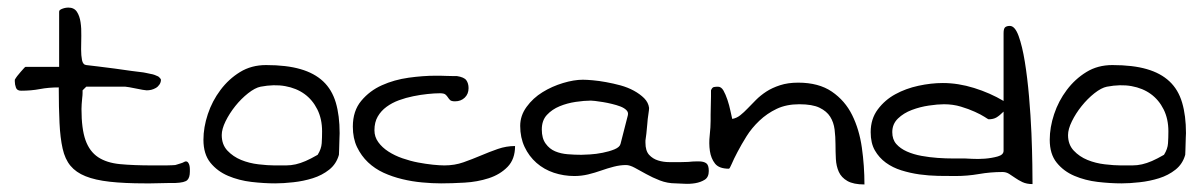

<svg xmlns="http://www.w3.org/2000/svg" viewBox="-20 -488 3210 512"><path d="M136.7 -254.9Q109.4 -254.9 86.4 -250.5Q63.5 -246.1 36.1 -246.1Q25.4 -246.1 22.5 -254.4Q19.5 -262.7 19.5 -270.5V-275.4Q21.5 -279.3 25.9 -285.2Q30.3 -291 35.2 -296.4Q40 -301.8 43.5 -305.7Q46.9 -309.6 47.9 -309.6H137.7V-456.1Q137.7 -460 140.6 -461.9Q143.6 -463.9 147.9 -465.3Q152.3 -466.8 156.2 -467.3Q160.2 -467.8 162.1 -467.8Q177.7 -467.8 185.1 -456.5Q192.4 -445.3 194.8 -428.7Q197.3 -412.1 196.8 -392.6Q196.3 -373 196.3 -356.4Q196.3 -339.8 198.7 -327.6Q201.2 -315.4 210 -314.5Q217.8 -313.5 239.7 -311Q261.7 -308.6 285.6 -305.2Q309.6 -301.8 331.1 -298.8Q352.5 -295.9 362.3 -294.9Q364.3 -294.9 369.6 -293.5Q375 -292 381.3 -291Q387.7 -290 392.6 -288.1Q397.5 -286.1 399.4 -285.2Q401.4 -285.2 405.3 -281.2Q409.2 -277.3 409.2 -275.4Q409.2 -268.6 405.3 -262.7Q401.4 -256.8 395.5 -253.4Q389.6 -250 383.3 -248.5Q377 -247.1 371.1 -247.1Q369.1 -247.1 360.4 -248.5Q351.6 -250 342.3 -252Q333 -253.9 324.7 -255.4Q316.4 -256.8 314.5 -256.8H304.7Q295.9 -256.8 286.1 -256.8Q276.4 -256.8 266.6 -256.8H240.2Q233.4 -256.8 226.6 -256.8Q219.7 -256.8 214.8 -256.8H210L200.2 -247.1Q200.2 -246.1 200.2 -240.2Q200.2 -234.4 199.2 -226.6Q198.2 -218.8 197.8 -210.4Q197.3 -202.1 197.3 -197.3Q197.3 -144.5 208 -114.3Q218.8 -84 241.7 -68.8Q264.6 -53.7 300.3 -50.3Q335.9 -46.9 387.7 -46.9Q393.6 -46.9 403.3 -46.9Q413.1 -46.9 422.9 -46.9Q432.6 -46.9 439.5 -47.4Q446.3 -47.9 447.3 -47.9Q448.2 -47.9 452.1 -49.3Q456.1 -50.8 461.4 -52.2Q466.8 -53.7 470.2 -55.7Q473.6 -57.6 475.6 -57.6Q479.5 -57.6 481.9 -54.2Q484.4 -50.8 485.4 -45.9Q486.3 -41 486.3 -37.1V-30.3Q486.3 -14.6 479.5 -7.8Q472.7 -1 447.3 0H430.7Q418.9 0 406.7 0.5Q394.5 1 381.8 1H367.2Q311.5 1 272.5 -3.4Q233.4 -7.8 208 -18.1Q182.6 -28.3 168 -45.9Q153.3 -63.5 147 -91.8Q140.6 -120.1 138.7 -160.2Q136.7 -200.2 136.7 -254.9Z M522.5 -115.2Q522.5 -148.4 534.2 -183.6Q545.9 -218.8 567.9 -248Q589.8 -277.3 620.1 -295.9Q650.4 -314.5 689.5 -314.5Q744.1 -314.5 781.2 -303.7Q818.4 -293 841.8 -271Q865.2 -249 875.5 -214.4Q885.7 -179.7 885.7 -132.8Q885.7 -129.9 885.3 -121.6Q884.8 -113.3 884.8 -104.5Q884.8 -95.7 884.3 -87.4Q883.8 -79.1 883.8 -75.2Q877 -50.8 857.9 -35.6Q838.9 -20.5 814 -12.7Q789.1 -4.9 762.2 -2Q735.4 1 713.9 1Q683.6 1 650.4 -2.9Q617.2 -6.8 588.4 -19Q559.6 -31.2 541 -54.2Q522.5 -77.1 522.5 -115.2ZM571.3 -127.9Q571.3 -102.5 586.4 -86.4Q601.6 -70.3 623 -61.5Q644.5 -52.7 669.4 -49.8Q694.3 -46.9 711.9 -46.9Q729.5 -46.9 742.7 -46.9Q755.9 -46.9 768.6 -49.8Q781.2 -52.7 794.9 -58.6Q808.6 -64.5 827.1 -75.2Q836.9 -90.8 837.9 -106Q838.9 -121.1 838.9 -137.7Q838.9 -170.9 826.2 -196.3Q813.5 -221.7 792 -237.3Q770.5 -252.9 740.7 -258.3Q710.9 -263.7 674.8 -256.8Q660.2 -253.9 641.6 -239.3Q623 -224.6 607.4 -205.1Q591.8 -185.5 581.5 -164.6Q571.3 -143.6 571.3 -127.9Z M920.9 -150.4Q920.9 -192.4 943.4 -219.2Q965.8 -246.1 998.5 -260.7Q1031.2 -275.4 1069.8 -280.8Q1108.4 -286.1 1141.6 -286.1H1153.3Q1160.2 -286.1 1169.4 -285.6Q1178.7 -285.2 1186.5 -285.2H1198.2Q1217.8 -282.2 1223.6 -273.9Q1229.5 -265.6 1229.5 -252.9Q1229.5 -237.3 1219.2 -227.5Q1209 -217.8 1193.4 -217.8Q1183.6 -217.8 1180.2 -221.2Q1176.8 -224.6 1174.3 -228.5Q1171.9 -232.4 1168 -235.8Q1164.1 -239.3 1153.3 -239.3Q1138.7 -239.3 1120.1 -237.3Q1101.6 -235.4 1082 -231.4Q1062.5 -227.5 1043.9 -220.7Q1025.4 -213.9 1010.7 -203.1Q996.1 -192.4 987.3 -177.2Q978.5 -162.1 978.5 -140.6Q978.5 -123 988.8 -108.9Q999 -94.7 1015.6 -84Q1032.2 -73.2 1053.2 -65.9Q1074.2 -58.6 1094.7 -54.7Q1115.2 -50.8 1134.3 -48.8Q1153.3 -46.9 1165 -46.9Q1192.4 -46.9 1215.8 -55.2Q1239.3 -63.5 1262.2 -73.2Q1285.2 -83 1307.6 -90.8Q1330.1 -98.6 1353.5 -98.6Q1353.5 -63.5 1333.5 -43Q1313.5 -22.5 1283.2 -12.7Q1252.9 -2.9 1218.8 -1Q1184.6 1 1156.2 1Q1132.8 1 1106 -1.5Q1079.1 -3.9 1052.7 -10.3Q1026.4 -16.6 1002.9 -27.3Q979.5 -38.1 961.4 -55.2Q943.4 -72.3 932.1 -95.7Q920.9 -119.1 920.9 -150.4Z M1649.4 -47.9Q1633.8 -47.9 1616.7 -43.5Q1599.6 -39.1 1583 -33.2Q1566.4 -27.3 1548.3 -22.9Q1530.3 -18.6 1511.7 -18.6Q1483.4 -18.6 1457 -27.3Q1430.7 -36.1 1410.6 -53.7Q1390.6 -71.3 1378.9 -96.2Q1367.2 -121.1 1367.2 -152.3Q1367.2 -179.7 1384.3 -203.1Q1401.4 -226.6 1426.8 -242.2Q1452.1 -257.8 1481.4 -266.6Q1510.7 -275.4 1534.2 -275.4Q1544.9 -275.4 1561 -273.9Q1577.1 -272.5 1596.2 -269Q1615.2 -265.6 1634.8 -260.3Q1654.3 -254.9 1670.4 -246.1Q1686.5 -237.3 1697.8 -226.1Q1709 -214.8 1710.9 -200.2Q1710.9 -195.3 1709 -183.1Q1707 -170.9 1706.1 -157.2Q1705.1 -143.6 1703.6 -131.3Q1702.1 -119.1 1701.2 -113.3V-107.4Q1701.2 -85.9 1710.9 -75.2Q1720.7 -64.5 1734.9 -60.1Q1749 -55.7 1764.6 -55.7H1795.9Q1810.5 -55.7 1814.5 -56.2Q1818.4 -56.6 1819.8 -56.6Q1821.3 -56.6 1824.7 -57.1Q1828.1 -57.6 1843.8 -57.6Q1856.4 -57.6 1863.3 -52.7Q1870.1 -47.9 1870.1 -32.2Q1870.1 -15.6 1859.4 -8.8Q1848.6 -2 1834 0.5Q1819.3 2.9 1804.7 2Q1790 1 1782.2 1Q1759.8 1 1739.7 -6.8Q1719.7 -14.6 1703.1 -23.9Q1686.5 -33.2 1672.9 -40.5Q1659.2 -47.9 1649.4 -47.9ZM1424.8 -142.6Q1424.8 -119.1 1435.1 -105Q1445.3 -90.8 1460.4 -84.5Q1475.6 -78.1 1494.1 -76.7Q1512.7 -75.2 1530.3 -75.2Q1537.1 -75.2 1553.2 -76.2Q1569.3 -77.1 1586.9 -80.6Q1604.5 -84 1618.7 -89.8Q1632.8 -95.7 1634.8 -104.5L1654.3 -180.7Q1656.2 -188.5 1650.4 -194.3Q1644.5 -200.2 1634.3 -204.1Q1624 -208 1611.8 -210.9Q1599.6 -213.9 1587.9 -215.8Q1576.2 -217.8 1566.9 -218.8Q1557.6 -219.7 1555.7 -219.7Q1538.1 -219.7 1515.1 -216.3Q1492.2 -212.9 1472.2 -204.6Q1452.1 -196.3 1438.5 -181.6Q1424.8 -167 1424.8 -142.6Z M2111.3 -210Q2077.1 -210 2051.3 -197.8Q2025.4 -185.5 2004.9 -166Q1984.4 -146.5 1970.7 -124.5Q1957 -102.5 1946.8 -83Q1936.5 -63.5 1931.2 -50.8Q1925.8 -38.1 1923.8 -38.1Q1897.5 -38.1 1886.7 -51.8Q1876 -65.4 1873 -85.4Q1870.1 -105.5 1872.6 -127.4Q1875 -149.4 1875 -166V-182.6Q1875 -194.3 1875.5 -207Q1876 -219.7 1876 -230.5V-247.1Q1878.9 -254.9 1883.8 -255.9Q1888.7 -256.8 1894.5 -256.8Q1903.3 -256.8 1909.2 -246.6Q1915 -236.3 1919.9 -221.7Q1924.8 -207 1927.7 -192.9Q1930.7 -178.7 1932.6 -170.9Q1944.3 -172.9 1954.1 -180.7Q1963.9 -188.5 1974.1 -199.2Q1984.4 -210 1996.1 -221.7Q2007.8 -233.4 2023.4 -243.7Q2039.1 -253.9 2060.1 -260.7Q2081.1 -267.6 2108.4 -267.6Q2163.1 -267.6 2198.2 -243.7Q2233.4 -219.7 2252.4 -181.2Q2271.5 -142.6 2278.3 -94.2Q2285.2 -45.9 2285.2 3.9Q2255.9 3.9 2239.7 -5.4Q2223.6 -14.6 2216.8 -29.8Q2210 -44.9 2209 -64Q2208 -83 2208 -103Q2208 -123 2205.6 -142.6Q2203.1 -162.1 2193.8 -176.8Q2184.6 -191.4 2165.5 -200.7Q2146.5 -210 2111.3 -210Z M2653.3 -29.3Q2621.1 -29.3 2590.3 -23.9Q2559.6 -18.6 2528.3 -18.6Q2506.8 -18.6 2481.9 -19Q2457 -19.5 2432.1 -22.9Q2407.2 -26.4 2383.8 -33.7Q2360.4 -41 2342.3 -54.2Q2324.2 -67.4 2313 -86.9Q2301.8 -106.4 2301.8 -135.7Q2301.8 -170.9 2320.8 -196.3Q2339.8 -221.7 2367.7 -236.8Q2395.5 -252 2429.2 -259.3Q2462.9 -266.6 2494.1 -266.6Q2535.2 -266.6 2577.6 -253.4Q2620.1 -240.2 2656.2 -218.8V-399.4Q2656.2 -412.1 2660.6 -415.5Q2665 -418.9 2672.9 -418.9Q2686.5 -418.9 2696.3 -392.1Q2706.1 -365.2 2712.9 -323.2Q2719.7 -281.2 2724.1 -230.5Q2728.5 -179.7 2730.5 -132.8Q2732.4 -85.9 2732.9 -49.3Q2733.4 -12.7 2733.4 2.9Q2717.8 2.9 2706.5 -2.4Q2695.3 -7.8 2687 -13.7Q2678.7 -19.5 2670.9 -24.4Q2663.1 -29.3 2653.3 -29.3ZM2359.4 -135.7Q2359.4 -116.2 2370.1 -104Q2380.9 -91.8 2398.4 -84Q2416 -76.2 2437.5 -72.3Q2459 -68.4 2480.5 -66.9Q2502 -65.4 2521.5 -65.4H2553.7Q2555.7 -65.4 2571.8 -64.5Q2587.9 -63.5 2606.4 -64.9Q2625 -66.4 2640.6 -70.8Q2656.2 -75.2 2656.2 -85.9V-190.4Q2645.5 -179.7 2637.2 -174.8Q2628.9 -169.9 2616.2 -169.9Q2615.2 -169.9 2605.5 -176.3Q2595.7 -182.6 2579.6 -189.9Q2563.5 -197.3 2542.5 -203.6Q2521.5 -210 2497.1 -210Q2480.5 -210 2457 -206.5Q2433.6 -203.1 2411.6 -194.8Q2389.6 -186.5 2374.5 -171.9Q2359.4 -157.2 2359.4 -135.7Z M2779.3 -115.2Q2779.3 -148.4 2791 -183.6Q2802.7 -218.8 2824.7 -248Q2846.7 -277.3 2877 -295.9Q2907.2 -314.5 2946.3 -314.5Q3001 -314.5 3038.1 -303.7Q3075.2 -293 3098.6 -271Q3122.1 -249 3132.3 -214.4Q3142.6 -179.7 3142.6 -132.8Q3142.6 -129.9 3142.1 -121.6Q3141.6 -113.3 3141.6 -104.5Q3141.6 -95.7 3141.1 -87.4Q3140.6 -79.1 3140.6 -75.2Q3133.8 -50.8 3114.7 -35.6Q3095.7 -20.5 3070.8 -12.7Q3045.9 -4.9 3019 -2Q2992.2 1 2970.7 1Q2940.4 1 2907.2 -2.9Q2874 -6.8 2845.2 -19Q2816.4 -31.2 2797.9 -54.2Q2779.3 -77.1 2779.3 -115.2ZM2828.1 -127.9Q2828.1 -102.5 2843.3 -86.4Q2858.4 -70.3 2879.9 -61.5Q2901.4 -52.7 2926.3 -49.8Q2951.2 -46.9 2968.8 -46.9Q2986.3 -46.9 2999.5 -46.9Q3012.7 -46.9 3025.4 -49.8Q3038.1 -52.7 3051.8 -58.6Q3065.4 -64.5 3084 -75.2Q3093.8 -90.8 3094.7 -106Q3095.7 -121.1 3095.7 -137.7Q3095.7 -170.9 3083 -196.3Q3070.3 -221.7 3048.8 -237.3Q3027.3 -252.9 2997.6 -258.3Q2967.8 -263.7 2931.6 -256.8Q2917 -253.9 2898.4 -239.3Q2879.9 -224.6 2864.3 -205.1Q2848.6 -185.5 2838.4 -164.6Q2828.1 -143.6 2828.1 -127.9Z"/></svg>

Font: Swanky and Moo Moo Cyrillic
Style: Regular
Weight: 400
Designer: Kimberly Geswein; Denis Ignatov
Foundry: Kimberly Geswein; Denis Ignatov
Version: Version 1.003 June 27, 2018